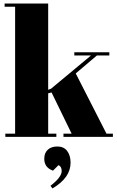

<svg xmlns="http://www.w3.org/2000/svg" viewBox="-20 -770 660 1080"><path d="M615 0C615 0 615 -18 615 -18C615 -18 579 -18 579 -18C579 -18 406 -357 406 -357C406 -357 525 -458 525 -458C525 -458 595 -458 595 -458C595 -458 595 -476 595 -476C595 -476 398 -476 398 -476C398 -476 398 -458 398 -458C398 -458 492 -458 492 -458C492 -458 267 -271 267 -271C267 -271 251 -265 251 -265C251 -265 251 -750 251 -750C251 -750 6 -750 6 -750C6 -750 6 -732 6 -732C6 -732 65 -732 65 -732C65 -732 65 -18 65 -18C65 -18 10 -18 10 -18C10 -18 10 0 10 0C10 0 297 0 297 0C297 0 297 -18 297 -18C297 -18 251 -18 251 -18C251 -18 251 -245 251 -245C251 -245 270 -250 270 -250C270 -250 383 -18 383 -18C383 -18 337 -18 337 -18C337 -18 337 0 337 0C337 0 615 0 615 0ZM275 290C343 250 377 202 377 145C377 145 377 145 377 145C377 117 370 95 357 78C344 62 326 54 303 54C280 54 262 60 249 72C236 84 229 101 229 123C229 123 229 123 229 123C229 156 245 178 278 190C278 190 309 159 309 159C309 159 309 159 309 159C321 164 327 175 327 192C327 192 327 192 327 192C327 215 306 243 264 275C264 275 275 290 275 290C275 290 275 290 275 290Z"/></svg>

Font: Abril Fatface Utterance
Style: Regular
Weight: 500
Designer: Veronika Burian, Jos Scaglione
Foundry: TypeTogether
Version: ""